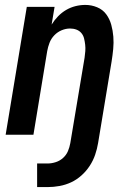

<svg xmlns="http://www.w3.org/2000/svg" viewBox="-20 -548 540 781"><path d="M131 213V117H174Q190 117 207 111.5Q224 106 237 94Q250 82 256.5 66.5Q263 51 266 34L324 -313Q326 -327 327 -340Q328 -353 326.5 -366Q325 -379 322 -391.5Q319 -404 311 -413.5Q303 -423 291 -427.5Q279 -432 265 -432Q248 -432 231 -425Q214 -418 201 -404.5Q188 -391 181.5 -374Q175 -357 172 -340L116 0H3L89 -520H202L190 -448Q201 -466 216 -481.5Q231 -497 249 -507.5Q267 -518 287 -523Q307 -528 327 -528Q352 -528 375 -518.5Q398 -509 412 -490Q426 -471 432.5 -447.5Q439 -424 441 -399Q443 -374 440.5 -348.5Q438 -323 434 -298L379 34Q375 58 367 81.5Q359 105 345 126.5Q331 148 311.5 165.5Q292 183 269.5 193.5Q247 204 222.5 208.5Q198 213 174 213Z"/></svg>

Font: Iosevka Curly
Style: Bold Italic
Weight: 700
Italic angle: -9°
Monospace: yes
Designer: Belleve Invis
Foundry: Belleve Invis
Version: Version 22.1.2; ttfautohint (v1.8.4)